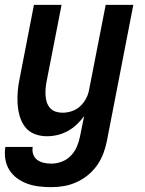

<svg xmlns="http://www.w3.org/2000/svg" viewBox="-30 -550 600 792"><path d="M182 222Q156 222 130.5 219Q105 216 82 207.5Q59 199 40 185Q21 171 8.5 151Q-4 131 -8 106.5Q-12 82 -8 56H105Q102 72 107 86.5Q112 101 123.5 109.5Q135 118 150.5 121.5Q166 125 182 125Q203 125 224.5 117Q246 109 262 92.5Q278 76 287 55Q296 34 300 13L317 -71Q303 -52 286 -36Q269 -20 248.5 -9Q228 2 206.5 7Q185 12 163 12Q136 12 112 2.5Q88 -7 73 -27Q58 -47 51 -72Q44 -97 42.5 -123.5Q41 -150 43.5 -177Q46 -204 52 -231L110 -530H224L162 -213Q159 -198 158 -183.5Q157 -169 158 -154.5Q159 -140 163.5 -127Q168 -114 177 -104Q186 -94 199.5 -89.5Q213 -85 228 -85Q247 -85 266.5 -91.5Q286 -98 301 -112Q316 -126 325.5 -144.5Q335 -163 338 -182L406 -530H520L411 31Q406 57 396.5 82.5Q387 108 371 131Q355 154 333 172Q311 190 285.5 201.5Q260 213 234 217.5Q208 222 182 222Z"/></svg>

Font: Lode Term
Style: Bold Italic
Weight: 700
Italic angle: -11°
Monospace: yes
Designer: Belleve Invis
Foundry: Belleve Invis
Version: Version 29.2.0